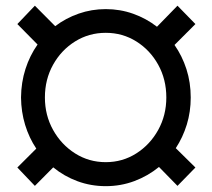

<svg xmlns="http://www.w3.org/2000/svg" viewBox="-20 -634 734 664"><path d="M100.6 8.8 40 -54.7 105.5 -120.1Q80.6 -157.2 66.9 -202.1Q53.2 -247.1 52.7 -296.9Q53.2 -349.1 68.1 -395.5Q83 -441.9 109.9 -480L40 -550.8L100.6 -614.3L170.9 -543.5Q207.5 -571.3 252.2 -586.9Q296.9 -602.5 345.7 -602.5Q395.5 -602.5 440.7 -586.4Q485.8 -570.3 522.9 -541.5L593.8 -614.3L655.8 -550.8L583.5 -478.5Q609.9 -440.9 624.8 -394.8Q639.6 -348.6 639.6 -296.9Q639.6 -247.6 626 -203.1Q612.3 -158.7 587.9 -121.6L655.8 -54.7L593.8 8.8L529.8 -56.6Q491.7 -25.4 444.8 -7.8Q397.9 9.8 345.7 9.8Q294.4 9.8 248 -7.3Q201.7 -24.4 164.1 -55.2ZM345.7 -73.2Q403.8 -73.2 451.4 -103.5Q499 -133.8 527.1 -184.6Q555.2 -235.4 555.2 -296.9Q555.2 -359.4 527.1 -410.2Q499 -460.9 451.4 -490.7Q403.8 -520.5 345.7 -520.5Q287.6 -520.5 239.7 -490.7Q191.9 -460.9 163.6 -410.2Q135.3 -359.4 135.3 -296.9Q135.3 -235.4 163.6 -184.6Q191.9 -133.8 239.7 -103.5Q287.6 -73.2 345.7 -73.2Z"/></svg>

Font: Inter Tight Medium
Style: Regular
Weight: 500
Designer: Rasmus Andersson
Foundry: rsms
Version: Version 3.004; ttfautohint (v1.8.4.7-5d5b)